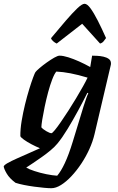

<svg xmlns="http://www.w3.org/2000/svg" viewBox="-86 -794 622 1014"><path d="M185 200Q171 200 146.8 197.8Q122.5 195.5 94.5 191.8Q66.5 188 40.5 182.8Q14.5 177.5 -4 171.5Q-35.5 148 -50 123.5Q-64.5 99 -66.5 85Q-64.5 78 -45.8 67.2Q-27 56.5 1.5 43.8Q30 31 62.5 16.8Q95 2.5 125 -11Q103.5 -20 80.2 -32.2Q57 -44.5 40.2 -56.5Q23.5 -68.5 21.5 -75Q21 -111 28.2 -154.8Q35.5 -198.5 46.2 -242.5Q57 -286.5 68.5 -323.8Q80 -361 89 -385Q98 -409 101 -413Q107 -421 123.5 -435Q140 -449 161 -464Q182 -479 200.5 -489.5Q219 -500 228.5 -500Q247.5 -500 274.5 -491.5Q301.5 -483 331.8 -469.5Q362 -456 390.5 -440L400.5 -500Q410 -500 426.5 -499.2Q443 -498.5 460 -494.8Q477 -491 488.5 -482.8Q500 -474.5 500 -459.5Q500 -457.5 499.8 -454.2Q499.5 -451 498.5 -448L413 -84.5Q404 -46.5 385.8 -6.2Q367.5 34 343 70.8Q318.5 107.5 291 136.8Q263.5 166 236.2 183Q209 200 185 200ZM216 134Q236 111 256.5 67.2Q277 23.5 298 -45L355.5 -233Q363.5 -257.5 370 -276.2Q376.5 -295 380.5 -301L375.5 -304Q354.5 -261.5 327 -210.8Q299.5 -160 271.2 -113.5Q243 -67 217 -35.5Q203 -18.5 181.2 -0.2Q159.5 18 135 35.2Q110.5 52.5 88.8 67Q67 81.5 52.5 91Q66 99.5 95.5 109.2Q125 119 158.2 125.8Q191.5 132.5 216 134ZM185.5 -90.5Q190 -90.5 203.5 -106.8Q217 -123 235.5 -150Q254 -177 275 -209.2Q296 -241.5 315.8 -274.8Q335.5 -308 351.8 -336.8Q368 -365.5 376.5 -384Q326.5 -399 286.2 -406.8Q246 -414.5 211.5 -416Q201 -404 189.8 -374.5Q178.5 -345 168.2 -307Q158 -269 150 -230.5Q142 -192 137.2 -162.5Q132.5 -133 132.5 -121.5Q142 -110.5 159.8 -100.5Q177.5 -90.5 185.5 -90.5ZM213.5 -564Q203.5 -568.5 194.5 -576.5Q185.5 -584.5 183.5 -592.5Q226 -643.5 261.2 -684.5Q296.5 -725.5 322 -749.8Q347.5 -774 360.5 -774Q374.5 -774 392 -750Q409.5 -726 430.5 -685Q451.5 -644 474 -593Q468.5 -586 461.8 -576.8Q455 -567.5 442.5 -564L348 -668.5Z"/></svg>

Font: Texturina Medium
Style: Italic
Weight: 500
Italic angle: -11°
Designer: Guillermo Torres Carreño
Foundry: Omnibus-Type
Version: Version 1.002